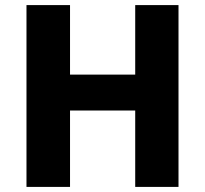

<svg xmlns="http://www.w3.org/2000/svg" viewBox="-20 -785 805 754"><path d="M681 -51V-765H511V-492H255V-765H84V-51H255V-351H511V-51Z"/></svg>

Font: Noto Sans Tamil UI ExtraBold
Style: Regular
Weight: 800
Designer: Jelle Bosma - Monotype Design Team
Foundry: Monotype Imaging Inc.
Version: Version 2.004